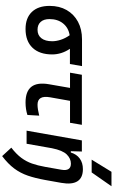

<svg xmlns="http://www.w3.org/2000/svg" viewBox="347 -1182 1064 1798"><g transform="rotate(90 879.0 -283.0)"><path d="M251.5 9.8Q148.4 9.8 91.8 -49.3Q35.2 -108.4 35.2 -215.8Q35.2 -307.1 74.2 -375.2Q113.3 -443.4 183.6 -481.2Q253.9 -519 348.1 -519H599.1L579.6 -405.8H437Q463.9 -365.7 476.8 -323.7Q489.7 -281.7 489.7 -240.2Q489.7 -121.1 427.5 -55.7Q365.2 9.8 251.5 9.8ZM310.1 -403.3Q240.7 -392.6 199.7 -342Q158.7 -291.5 158.7 -213.9Q158.7 -161.1 185.1 -131.8Q211.4 -102.5 258.8 -102.5Q310.1 -102.5 338.1 -138.7Q366.2 -174.8 366.2 -240.2Q366.2 -276.9 352.8 -319.1Q339.4 -361.3 310.1 -403.3Z M939.9 9.8Q730.5 9.8 769 -210L803.2 -406.7H660.6L680.2 -517.6H1148.9L1129.9 -406.7H924.3L891.1 -219.7Q870.6 -102.5 960.4 -102.5Q1000.5 -102.5 1063 -118.2L1056.6 -7.8Q1003.4 9.8 939.9 9.8Z M1203.6 0 1294.9 -517.6H1398.9L1396 -414.1H1408.2Q1424.3 -468.3 1464.6 -497.8Q1504.9 -527.3 1564 -527.3Q1645 -527.3 1677.5 -476.1Q1710 -424.8 1692.4 -325.2L1665.5 -174.3Q1648.9 -81.5 1624.8 -11.5Q1600.6 58.6 1557.6 116.2Q1514.6 173.8 1441.9 229L1362.8 143.1Q1423.3 96.2 1458 49.6Q1492.7 2.9 1511.5 -50.8Q1530.3 -104.5 1542.5 -173.3L1569.3 -325.2Q1585.4 -415 1512.2 -415Q1464.8 -415 1426.5 -376.2Q1388.2 -337.4 1368.2 -237.8L1326.2 0ZM1475.1 -609.4 1588.9 -794.9H1724.1L1594.7 -609.4Z"/></g></svg>

Font: Cascadia Code NF SemiBold
Style: Italic
Weight: 600
Italic angle: -10°
Monospace: yes
Designer: Aaron Bell
Foundry: Saja Typeworks
Version: Version 2404.023; ttfautohint (v1.8.4)